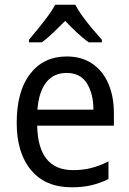

<svg xmlns="http://www.w3.org/2000/svg" viewBox="-20 -786 550 816"><path d="M264 -546Q327 -546 372 -515.5Q417 -485 440.5 -430.5Q464 -376 464 -306V-252H138Q142 -63 290 -63Q333 -63 368 -72Q403 -81 441 -100V-25Q404 -7 367.5 1.5Q331 10 284 10Q173 10 112 -63Q51 -136 51 -264Q51 -398 108 -472Q165 -546 264 -546ZM263 -476Q208 -476 176.5 -436Q145 -396 139 -320H377Q377 -387 349.5 -431.5Q322 -476 263 -476ZM300 -766Q311 -744 331 -716.5Q351 -689 373 -663Q395 -637 413 -617V-606H357Q333 -623 307.5 -647Q282 -671 257 -697Q231 -671 206 -647Q181 -623 158 -606H103V-617Q121 -638 142.5 -664.5Q164 -691 183.5 -717.5Q203 -744 215 -766Z"/></svg>

Font: Noto Sans Khmer SemiCondensed
Style: Regular
Weight: 400
Width: 4
Designer: Danh Hong and the Monotype Design Team
Foundry: Monotype Imaging Inc.
Version: Version 2.004; ttfautohint (v1.8.4.7-5d5b)